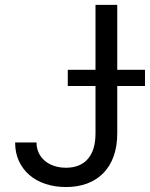

<svg xmlns="http://www.w3.org/2000/svg" viewBox="-20 -747 607 777"><path d="M454.5 -727.3V-464.5H566.8V-399.1H454.5V-207.4Q454.5 -155.2 440 -114.7Q425.4 -74.2 398.3 -46.5Q371.1 -18.8 332.9 -4.4Q294.7 9.9 247.2 9.9Q202.4 9.9 164.6 -2.5Q126.8 -14.9 99.4 -38.4Q72.1 -61.8 56.6 -95.2Q41.2 -128.6 41.2 -170.5H127.8Q127.8 -147.4 136.7 -128.4Q145.6 -109.4 161.6 -96.1Q177.6 -82.7 199.4 -75.5Q221.2 -68.2 247.2 -68.2Q304.3 -68.2 335.4 -103.7Q366.5 -139.2 366.5 -207.4V-399.1H254.3V-464.5H366.5V-727.3Z"/></svg>

Font: Fast_Sans-Dotted
Style: Regular
Weight: 400
Version: Version 3.018